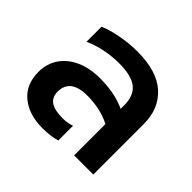

<svg xmlns="http://www.w3.org/2000/svg" viewBox="-138 -714 893 893"><g transform="rotate(45 309.0 -267.5)"><path d="M40 -157Q40 -211 67.5 -252Q95 -293 145.5 -316Q196 -339 264 -339Q361 -339 432 -306V-330Q432 -392 395.5 -421.5Q359 -451 278 -451Q229 -451 181.5 -441Q134 -431 99 -414V-513Q131 -528 187.5 -539Q244 -550 298 -550Q428 -550 493 -491Q558 -432 558 -333V0H432V-206Q365 -240 279 -240Q223 -240 195.5 -218.5Q168 -197 168 -156Q168 -119 193 -101.5Q218 -84 272 -84Q306 -84 331 -94V3Q294 15 238 15Q149 15 94.5 -30Q40 -75 40 -157Z"/></g></svg>

Font: Prompt Medium
Style: Regular
Weight: 500
Designer: Katatrad Team
Foundry: CadsonDemak
Version: Version 1.001